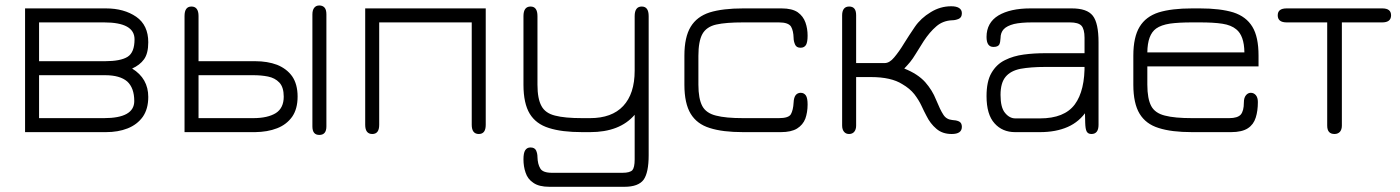

<svg xmlns="http://www.w3.org/2000/svg" viewBox="-20 -494 5251 720"><path d="M377 1.5C377 1.5 74 1.5 74 1.5C74 1.5 74 -462.5 74 -462.5C74 -462.5 377 -462.5 377 -462.5C422.5 -462.5 460.5 -452 491 -431C521 -410 536 -378 536 -335.5C536 -335.5 536 -335.5 536 -335.5C536 -307 530.5 -286 520 -271.5C509.5 -257 494.5 -245.5 475.5 -237C475.5 -237 475.5 -237 475.5 -237C516 -212 536 -176.5 536 -130.5C536 -130.5 536 -130.5 536 -130.5C536 -100 529 -75.5 515.5 -56C501.5 -36.5 482.5 -22 458.5 -12.5C434.5 -3 407.5 1.5 377 1.5C377 1.5 377 1.5 377 1.5ZM126.5 -212C126.5 -212 126.5 -51 126.5 -51C126.5 -51 370 -51 370 -51C445.5 -51 483.5 -72.5 483.5 -115C483.5 -115 483.5 -115 483.5 -115C483.5 -148 474.5 -172.5 457 -188.5C439 -204 411.5 -212 374 -212C374 -212 374 -212 374 -212C374 -212 126.5 -212 126.5 -212ZM126.5 -410C126.5 -410 126.5 -264.5 126.5 -264.5C126.5 -264.5 374 -264.5 374 -264.5C412.5 -264.5 441 -270 458.5 -281C476 -292 484.5 -314 484.5 -346.5C484.5 -346.5 484.5 -346.5 484.5 -346.5C484.5 -389 446.5 -410 370 -410C370 -410 370 -410 370 -410C370 -410 126.5 -410 126.5 -410Z M937 1.5C937 1.5 672 1.5 672 1.5C672 1.5 672 -434 672 -434C672 -457.5 680.5 -469.5 698 -469.5C698 -469.5 698 -469.5 698 -469.5C715.5 -469.5 724.5 -457.5 724.5 -434C724.5 -434 724.5 -434 724.5 -434C724.5 -434 724.5 -264.5 724.5 -264.5C724.5 -264.5 937 -264.5 937 -264.5C967.5 -264.5 995 -260 1019 -251C1042.5 -241.5 1061.5 -227.5 1075.5 -208C1089 -188.5 1096 -163 1096 -132C1096 -132 1096 -132 1096 -132C1096 -100.5 1089 -75.5 1075.5 -56C1061.5 -36.5 1042.5 -22 1019 -13C995 -3.5 967.5 1 937 1.5C937 1.5 937 1.5 937 1.5ZM724.5 -212C724.5 -212 724.5 -51 724.5 -51C724.5 -51 929.5 -51 929.5 -51C966 -51 994.5 -57.5 1014.5 -70C1034 -82.5 1044 -103 1044 -131.5C1044 -131.5 1044 -131.5 1044 -131.5C1044 -155 1038.5 -173 1027.5 -184.5C1016.5 -196 1002.5 -203.5 985 -207C967.5 -210.5 949 -212 929.5 -212C929.5 -212 929.5 -212 929.5 -212C929.5 -212 724.5 -212 724.5 -212ZM1177.5 12C1177.5 12 1177.5 12 1177.5 12C1160 12 1151.5 1.5 1151.5 -20C1151.5 -20 1151.5 -20 1151.5 -20C1151.5 -20 1151.5 -440 1151.5 -440C1151.5 -451 1154 -459.5 1158.5 -465C1163 -470.5 1169 -473.5 1177.5 -473.5C1177.5 -473.5 1177.5 -473.5 1177.5 -473.5C1186 -473.5 1193 -470.5 1197.5 -465C1202 -459.5 1204 -451 1204 -440C1204 -440 1204 -440 1204 -440C1204 -440 1204 -20 1204 -20C1204 1.5 1195 12 1177.5 12Z M1376 8.5C1376 8.5 1376 8.5 1376 8.5C1358.5 8.5 1349.5 -3 1349.5 -26C1349.5 -26 1349.5 -26 1349.5 -26C1349.5 -26 1349.5 -462.5 1349.5 -462.5C1349.5 -462.5 1801.5 -462.5 1801.5 -462.5C1801.5 -462.5 1801.5 -26 1801.5 -26C1801.5 -3 1793 8.5 1775.5 8.5C1775.5 8.5 1775.5 8.5 1775.5 8.5C1758 8.5 1749 -3 1749 -26C1749 -26 1749 -26 1749 -26C1749 -26 1749 -410 1749 -410C1749 -410 1402 -410 1402 -410C1402 -410 1402 -26 1402 -26C1402 -3 1393.5 8.5 1376 8.5Z M2321.5 206.5C2321.5 206.5 2040.5 206.5 2040.5 206.5C2014 206.5 1994 201.5 1980 191.5C1965.5 182 1956 169 1951 153.5C1945.5 138 1943 121 1943 103.5C1943 103.5 1943 103.5 1943 103.5C1943 88 1945 76.5 1949.5 69.5C1954 62.5 1960.5 59 1969.5 59C1969.5 59 1969.5 59 1969.5 59C1980 59 1987 63 1990.5 70.5C1994 78.5 1995.5 86.5 1995.5 95C1995.5 95 1995.5 95 1995.5 95C1996 112.5 1999.5 127 2006 137.5C2012 148.5 2027 154 2050.5 154C2050.5 154 2050.5 154 2050.5 154C2050.5 154 2314.5 154 2314.5 154C2333 154 2345.5 150.5 2351.5 144C2357 137.5 2360 124 2360 104C2360 104 2360 104 2360 104C2360 104 2360 -63.5 2360 -63.5C2322.5 -20 2267 1.5 2192.5 1.5C2192.5 1.5 2192.5 1.5 2192.5 1.5C2192.5 1.5 2163.5 1.5 2163.5 1.5C2112.5 1.5 2071 -3.5 2038.5 -14C2006 -24 1982 -42 1966.5 -67.5C1951 -93 1943 -129.5 1943 -176C1943 -176 1943 -176 1943 -176C1943 -176 1943 -433.5 1943 -433.5C1943 -457.5 1952 -469.5 1969.5 -469.5C1969.5 -469.5 1969.5 -469.5 1969.5 -469.5C1987 -469.5 1995.5 -457.5 1995.5 -433.5C1995.5 -433.5 1995.5 -433.5 1995.5 -433.5C1995.5 -433.5 1995.5 -176.5 1995.5 -176.5C1995.5 -141 2000.5 -114.5 2010.5 -96.5C2020 -78.5 2037 -66.5 2061.5 -60.5C2086 -54 2120 -51 2163.5 -51C2163.5 -51 2163.5 -51 2163.5 -51C2163.5 -51 2192.5 -51 2192.5 -51C2247 -51 2288.5 -66 2317 -96.5C2345.5 -127 2360 -171 2360 -229C2360 -229 2360 -229 2360 -229C2360 -229 2360 -433.5 2360 -433.5C2360 -457.5 2369 -469.5 2386.5 -469.5C2386.5 -469.5 2386.5 -469.5 2386.5 -469.5C2404 -469.5 2412.5 -457.5 2412.5 -433.5C2412.5 -433.5 2412.5 -433.5 2412.5 -433.5C2412.5 -433.5 2412.5 88 2412.5 88C2412.5 132 2406 162.5 2393.5 180C2380.5 197.5 2356.5 206.5 2321.5 206.5C2321.5 206.5 2321.5 206.5 2321.5 206.5Z M2908 1.5C2908 1.5 2767 1.5 2767 1.5C2715.5 1.5 2674 -3.5 2641.5 -14C2609 -24 2585.5 -42 2570 -67.5C2554.5 -93 2546.5 -129.5 2546.5 -176C2546.5 -176 2546.5 -176 2546.5 -176C2546.5 -176 2546.5 -285.5 2546.5 -285.5C2546.5 -332 2554.5 -368 2570 -393.5C2585.5 -419 2609 -437 2641.5 -447.5C2674 -457.5 2715.5 -462.5 2767 -462.5C2767 -462.5 2767 -462.5 2767 -462.5C2767 -462.5 2911 -462.5 2911 -462.5C2937.5 -462.5 2957.5 -457.5 2971.5 -448C2985.5 -438 2995 -425 3000.5 -409.5C3006 -394 3008.5 -377.5 3008.5 -360C3008.5 -360 3008.5 -360 3008.5 -360C3008.5 -344 3006.5 -332.5 3002.5 -325.5C2998 -318.5 2991.5 -315 2982 -315C2982 -315 2982 -315 2982 -315C2971.5 -315 2965 -319 2961.5 -327C2958 -335 2956 -343.5 2956 -352C2956 -352 2956 -352 2956 -352C2955.5 -369.5 2952.5 -383.5 2946.5 -394C2940 -404.5 2925 -410 2901 -410C2901 -410 2901 -410 2901 -410C2901 -410 2767 -410 2767 -410C2724 -410 2690.5 -407.5 2666 -402C2641.5 -396.5 2624 -384.5 2614 -366.5C2604 -348.5 2599 -321 2599 -284.5C2599 -284.5 2599 -284.5 2599 -284.5C2599 -284.5 2599 -176.5 2599 -176.5C2599 -141 2604 -114.5 2613.5 -96.5C2623 -78.5 2640.5 -66.5 2665 -60.5C2689.5 -54 2723.5 -51 2767 -51C2767 -51 2767 -51 2767 -51C2767 -51 2901 -51 2901 -51C2925.5 -51 2940.5 -56 2946 -66C2951.5 -76 2955 -90.5 2956 -109C2956 -109 2956 -109 2956 -109C2956.5 -122.5 2959.5 -132 2964 -137.5C2968.5 -143 2975 -146 2982.5 -146C2982.5 -146 2982.5 -146 2982.5 -146C2991 -146 2997.5 -142.5 3002 -136C3006.5 -129.5 3008.5 -118 3008.5 -102C3008.5 -102 3008.5 -102 3008.5 -102C3008.5 -82.5 3005.5 -64.5 3000 -49C2994 -33.5 2983.5 -21 2969 -12C2954.5 -3 2934 1.5 2908 1.5C2908 1.5 2908 1.5 2908 1.5Z M3164 8.5C3164 8.5 3164 8.5 3164 8.5C3155.5 8.5 3149.5 5.5 3145 0C3140.5 -5.5 3138 -13 3138 -23.5C3138 -23.5 3138 -23.5 3138 -23.5C3138 -23.5 3138 -437 3138 -437C3138 -447.5 3140.5 -456 3145 -461.5C3149.5 -467 3156 -469.5 3164.5 -469.5C3164.5 -469.5 3164.5 -469.5 3164.5 -469.5C3173 -469.5 3179.5 -467 3184 -461.5C3188.5 -456 3190.5 -447.5 3190.5 -437C3190.5 -437 3190.5 -437 3190.5 -437C3190.5 -437 3190.5 -257.5 3190.5 -257.5C3190.5 -257.5 3297.5 -257.5 3297.5 -257.5C3309.5 -257.5 3321.5 -264.5 3333 -278.5C3344.5 -292 3357.5 -310 3371 -332.5C3371 -332.5 3371 -332.5 3371 -332.5C3382.5 -351 3395.5 -371 3410.5 -393C3425.5 -415 3445.5 -433.5 3470.5 -448.5C3470.5 -448.5 3470.5 -448.5 3470.5 -448.5C3494 -463 3519.5 -470.5 3547 -470.5C3547 -470.5 3547 -470.5 3547 -470.5C3559.5 -470.5 3569.5 -468.5 3576.5 -464C3583.5 -459.5 3587 -453 3587 -444.5C3587 -444.5 3587 -444.5 3587 -444.5C3587 -433.5 3583 -426.5 3574.5 -423C3566 -419.5 3558 -418 3550.5 -418C3550.5 -418 3550.5 -418 3550.5 -418C3527.5 -417 3507.5 -409.5 3491 -395C3474 -380.5 3458.5 -362 3444 -340C3444 -340 3444 -340 3444 -340C3431.5 -320 3421.5 -304 3414 -292C3406.5 -279.5 3399.5 -269.5 3393 -261.5C3386.5 -253.5 3379 -245.5 3371 -237C3371 -237 3371 -237 3371 -237C3405 -223.5 3431 -206.5 3449.5 -186C3467.5 -165.5 3481 -143.5 3490 -120.5C3490 -120.5 3490 -120.5 3490 -120.5C3500.5 -95 3509.5 -76 3517.5 -64C3525 -52 3536 -45.5 3550.5 -44C3550.5 -44 3550.5 -44 3550.5 -44C3560.5 -43.5 3569 -42 3576.5 -38.5C3583.5 -35 3587 -28 3587 -18.5C3587 -18.5 3587 -18.5 3587 -18.5C3587 -0.5 3574.5 8.5 3549 8.5C3549 8.5 3549 8.5 3549 8.5C3525.5 8.5 3506.5 2 3491.5 -11C3476 -24 3463.5 -40.5 3454 -60C3454 -60 3454 -60 3454 -60C3448.5 -70.5 3442 -83 3435.5 -97.5C3429 -111.5 3420 -126 3409 -140.5C3397.5 -155 3382.5 -167.5 3363.5 -178.5C3363.5 -178.5 3363.5 -178.5 3363.5 -178.5C3336 -196 3297 -205 3246 -205C3246 -205 3246 -205 3246 -205C3246 -205 3190.5 -205 3190.5 -205C3190.5 -205 3190.5 -23 3190.5 -23C3190.5 -13 3188 -5.5 3183.5 0C3179 5.5 3172.5 8.5 3164 8.5Z M4073 8.5C4073 8.5 4073 8.5 4073 8.5C4064.5 8.5 4058.5 5.5 4055 -1C4051.5 -7.5 4050 -18.5 4049.5 -34C4049 -49.5 4048.5 -71 4048 -98.5C4048 -98.5 4048 -98.5 4048 -98.5C4048 -98.5 4056 -79.5 4056 -79.5C4037.5 -51.5 4013.5 -31 3984 -18C3954.5 -5 3920 1.5 3879.5 1.5C3879.5 1.5 3879.5 1.5 3879.5 1.5C3879.5 1.5 3786.5 1.5 3786.5 1.5C3755 1.5 3729 -9.5 3709.5 -31.5C3689.5 -53.5 3679.5 -87.5 3679.5 -133.5C3679.5 -133.5 3679.5 -133.5 3679.5 -133.5C3679.5 -170 3685.5 -199 3698 -220.5C3710.5 -242 3727 -258 3748.5 -268.5C3769.5 -279 3793 -286 3819.5 -289.5C3845.5 -293 3872.5 -294.5 3900 -294.5C3900 -294.5 3900 -294.5 3900 -294.5C3900 -294.5 4070.5 -294.5 4070.5 -294.5C4070.5 -294.5 4047 -271.5 4047 -271.5C4047 -271.5 4047 -352.5 4047 -352.5C4047 -374 4043 -389 4035.5 -397.5C4027.5 -406 4013 -410 3992 -410C3992 -410 3992 -410 3992 -410C3992 -410 3851 -410 3851 -410C3822.5 -410 3800 -408 3782.5 -404C3765 -399.5 3752 -393 3744 -384.5C3736 -376 3732 -364.5 3732 -351C3732 -351 3732 -351 3732 -351C3731.5 -340.5 3730 -332 3727 -326.5C3723.5 -321 3716.5 -318 3705.5 -318C3705.5 -318 3705.5 -318 3705.5 -318C3688 -318 3679.5 -330.5 3679.5 -355.5C3679.5 -355.5 3679.5 -355.5 3679.5 -355.5C3679.5 -391 3694.5 -418 3724 -436C3753.5 -453.5 3793.5 -462.5 3844 -462.5C3844 -462.5 3844 -462.5 3844 -462.5C3844 -462.5 3999 -462.5 3999 -462.5C4037.5 -462.5 4063.5 -453.5 4078 -435C4092.5 -416.5 4099.5 -383 4099.5 -335.5C4099.5 -335.5 4099.5 -335.5 4099.5 -335.5C4099.5 -335.5 4099.5 -26 4099.5 -26C4099.5 -3 4090.5 8.5 4073 8.5ZM3787.5 -50C3787.5 -50 3787.5 -50 3787.5 -50C3787.5 -50 3879.5 -50 3879.5 -50C3941 -50 3984.5 -67.5 4010.5 -102.5C4036 -137 4048.5 -188.5 4047 -257C4047 -257 4047 -257 4047 -257C4047 -257 4062.5 -243 4062.5 -243C4062.5 -243 3900 -243 3900 -243C3863 -243 3832 -240.5 3807 -236C3782 -231 3763.5 -221 3751 -206C3738.5 -191 3732 -168.5 3732 -138C3732 -138 3732 -138 3732 -138C3732 -106.5 3737.5 -84 3749 -70.5C3760 -57 3773 -50 3787.5 -50Z M4596.5 1.5C4596.5 1.5 4450.5 1.5 4450.5 1.5C4399 1.5 4357.5 -3.5 4325 -14C4292.5 -24 4269 -42 4253.5 -67.5C4238 -93 4230 -129.5 4230 -176C4230 -176 4230 -176 4230 -176C4230 -176 4230 -285.5 4230 -285.5C4230 -332 4238 -368 4253.5 -393.5C4269 -419 4292.5 -437 4325 -447.5C4357.5 -457.5 4399 -462.5 4450.5 -462.5C4450.5 -462.5 4450.5 -462.5 4450.5 -462.5C4450.5 -462.5 4479.5 -462.5 4479.5 -462.5C4530.5 -462.5 4572.5 -457.5 4605 -447.5C4637.5 -437 4661 -419 4676.5 -393.5C4692 -368 4699.5 -332 4699.5 -285.5C4699.5 -285.5 4699.5 -285.5 4699.5 -285.5C4699.5 -285.5 4699.5 -245 4699.5 -245C4699.5 -245 4282.5 -245 4282.5 -245C4282.5 -245 4282.5 -176.5 4282.5 -176.5C4282.5 -141 4287.5 -114.5 4297 -96.5C4306.5 -78.5 4324 -66.5 4348.5 -60.5C4373 -54 4407 -51 4450.5 -51C4450.5 -51 4450.5 -51 4450.5 -51C4450.5 -51 4589.5 -51 4589.5 -51C4610.5 -51 4625 -55.5 4633 -64.5C4640.5 -73.5 4644.5 -88.5 4644.5 -109C4644.5 -109 4644.5 -109 4644.5 -109C4644.5 -121.5 4647 -130.5 4652.5 -137C4657.5 -143 4663.5 -146 4670.5 -146C4670.5 -146 4670.5 -146 4670.5 -146C4678 -146 4684.5 -143 4689.5 -137C4694.5 -131 4697 -122.5 4697 -111.5C4697 -111.5 4697 -111.5 4697 -111.5C4697 -89.5 4694.5 -70 4689 -53C4683.5 -35.5 4674 -22.5 4659.5 -13C4645 -3.5 4624 1.5 4596.5 1.5C4596.5 1.5 4596.5 1.5 4596.5 1.5ZM4282.5 -297.5C4282.5 -297.5 4282.5 -297.5 4282.5 -297.5C4282.5 -297.5 4646.5 -297.5 4646.5 -297.5C4646 -339.5 4635.5 -368.5 4616 -384C4616 -384 4616 -384 4616 -384C4603.5 -394.5 4586.5 -401.5 4564 -405C4541.5 -408.5 4513 -410 4479.5 -410C4479.5 -410 4479.5 -410 4479.5 -410C4479.5 -410 4450.5 -410 4450.5 -410C4417 -410 4389.5 -408.5 4367.5 -405.5C4345.5 -402 4328 -396 4315.5 -387C4315.5 -387 4315.5 -387 4315.5 -387C4294 -371.5 4283 -342 4282.5 -297.5Z M4984.5 8.5C4984.5 8.5 4984.5 8.5 4984.5 8.5C4966 8.5 4957 -2 4957 -23C4957 -23 4957 -23 4957 -23C4957 -23 4957 -410 4957 -410C4957 -410 4805 -410 4805 -410C4782.5 -410 4771.5 -419 4771.5 -436.5C4771.5 -436.5 4771.5 -436.5 4771.5 -436.5C4771.5 -454 4782.5 -462.5 4805 -462.5C4805 -462.5 4805 -462.5 4805 -462.5C4805 -462.5 5163.5 -462.5 5163.5 -462.5C5185.5 -462.5 5196.5 -454 5196.5 -436.5C5196.5 -436.5 5196.5 -436.5 5196.5 -436.5C5196.5 -419 5185.5 -410 5163.5 -410C5163.5 -410 5163.5 -410 5163.5 -410C5163.5 -410 5012 -410 5012 -410C5012 -410 5012 -23 5012 -23C5012 -13 5009.5 -5.5 5005 0C5000 5.5 4993 8.5 4984.5 8.5Z"/></svg>

Font: Jura-Fortis-Regular
Style: Regular
Weight: 500
Designer: Daniel Johnson, Alexei Vanyashin, Mirko Velimirovic
Foundry: Daniel Johnson
Version: ""